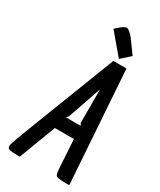

<svg xmlns="http://www.w3.org/2000/svg" viewBox="-227 -992 890 1066"><g transform="rotate(30 217.5 -458.5)"><path d="M393 0Q340 0 330 -7.5Q320 -15 318 -58L307 -235H185L96 0H81Q25 0 19 -10Q16 -16 16 -27Q16 -38 65 -165L280 -720H364L413 0ZM303 -317 295 -332V-547L221 -332L209 -317ZM208 -890Q238 -917 253 -917Q268 -917 299 -880L359 -797L301 -745L191 -875Z"/></g></svg>

Font: Economica
Style: Bold Italic
Weight: 700
Designer: Vicente Lamonaca
Foundry: Vicente Lamonaca
Version: Version 1.100